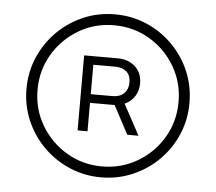

<svg xmlns="http://www.w3.org/2000/svg" viewBox="-45 -786 750 667"><g transform="rotate(5 330.0 -453.0)"><path d="M330.1 -168.9Q271.5 -168.9 220 -191.2Q168.5 -213.4 129.4 -252.4Q90.3 -291.5 68.1 -343Q45.9 -394.5 45.9 -453.1Q45.9 -511.7 68.1 -563.2Q90.3 -614.7 129.4 -653.8Q168.5 -692.9 220 -715.1Q271.5 -737.3 330.1 -737.3Q389.2 -737.3 440.7 -715.1Q492.2 -692.9 531.2 -653.8Q570.3 -614.7 592.3 -563.2Q614.3 -511.7 614.3 -453.1Q614.3 -394.5 592.3 -343Q570.3 -291.5 531.2 -252.4Q492.2 -213.4 440.7 -191.2Q389.2 -168.9 330.1 -168.9ZM330.1 -207Q398.4 -207 454.3 -240.2Q510.3 -273.4 543.2 -329.3Q576.2 -385.3 576.2 -453.1Q576.2 -521 543.2 -576.9Q510.3 -632.8 454.3 -666Q398.4 -699.2 330.1 -699.2Q262.7 -699.2 206.8 -666Q150.9 -632.8 117.7 -576.9Q84.5 -521 84.5 -453.1Q84.5 -385.3 117.7 -329.3Q150.9 -273.4 206.8 -240.2Q262.7 -207 330.1 -207ZM408.7 -324.2 344.7 -444.3H382.8L447.8 -324.2ZM235.4 -324.2V-585.9H353Q377 -585.9 396.2 -576.2Q415.5 -566.4 426.5 -548.6Q437.5 -530.8 437.5 -505.9Q437.5 -481.4 426.3 -462.9Q415 -444.3 395.8 -433.8Q376.5 -423.3 351.6 -423.3H254.9V-453.6H346.2Q371.6 -453.6 386 -467.8Q400.4 -481.9 400.4 -505.9Q400.4 -530.8 385.7 -543.5Q371.1 -556.2 346.2 -556.2H270V-324.2Z"/></g></svg>

Font: Inter 17pt ExtraLight
Style: Regular
Weight: 250
Version: Version 4.001;git-66647c0bb